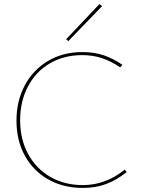

<svg xmlns="http://www.w3.org/2000/svg" viewBox="-20 -919 695 944"><path d="M305 -726 469 -899 482 -889 316 -717ZM61 -326Q61 -423 102 -499.5Q143 -576 216.5 -619.5Q290 -663 385 -663Q443 -663 490.5 -647Q538 -631 582 -600L571 -588Q528 -617 483 -632.5Q438 -648 384 -648Q294 -648 224.5 -607Q155 -566 117 -493Q79 -420 79 -328Q79 -234 118.5 -161.5Q158 -89 228 -49Q298 -9 387 -9Q500 -9 593 -85L603 -73Q554 -34 502.5 -14.5Q451 5 387 5Q292 5 218 -36.5Q144 -78 102.5 -153Q61 -228 61 -326Z"/></svg>

Font: Ysabeau Infant Thin
Style: Regular
Weight: 200
Designer: Christian Thalmann (Catharsis Fonts)
Version: Version 0.003